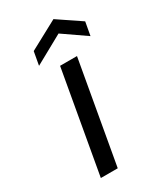

<svg xmlns="http://www.w3.org/2000/svg" viewBox="-190 -824 759 895"><g transform="rotate(-30 189.5 -376.0)"><path d="M243 -682 89 -597 102 -669 256 -752 379 -669 366 -597ZM265 -548 168 0H77L174 -548Z"/></g></svg>

Font: Fz Poppins
Style: Italic
Weight: 400
Italic angle: -10°
Designer: Ninad Kale (Devanagari), Jonny Pinhorn (Latin)
Foundry: Indian Type Foundry
Version: Vit hóa bi Vntype.Com & FontZin.Com